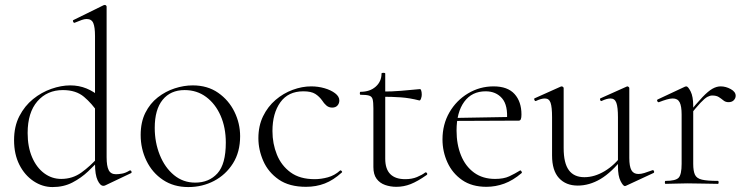

<svg xmlns="http://www.w3.org/2000/svg" viewBox="-20 -745 3031 778"><path d="M193 13Q152 13 116 -11Q80 -35 58.5 -77.5Q37 -120 37 -177Q37 -233 58.5 -274.5Q80 -316 114 -343.5Q148 -371 188 -385Q228 -399 265 -399Q300 -399 330.5 -386.5Q361 -374 387 -351L378 -287Q353 -325 320.5 -352.5Q288 -380 235 -380Q171 -380 131.5 -334.5Q92 -289 92 -206Q92 -150 110 -108Q128 -66 159 -43Q190 -20 228 -20Q274 -20 310 -46Q346 -72 378 -108L386 -101Q365 -77 337 -50.5Q309 -24 273.5 -5.5Q238 13 193 13ZM412 -718V-108Q412 -72 420.5 -55.5Q429 -39 450 -39Q460 -39 474.5 -41.5Q489 -44 505 -54Q510 -56 512.5 -50.5Q515 -45 510 -43L407 6Q403 8 399 8Q386 8 375.5 -14.5Q365 -37 365 -81V-599Q365 -635 358 -651.5Q351 -668 331 -668Q322 -668 311 -664Q300 -660 283 -653Q279 -651 276.5 -657Q274 -663 278 -664L400 -724Q402 -725 405 -725Q407 -725 409.5 -723Q412 -721 412 -718Z M743 13Q684 13 640.5 -16Q597 -45 573.5 -93.5Q550 -142 550 -198Q550 -250 569 -288Q588 -326 619.5 -350.5Q651 -375 688 -387Q725 -399 761 -399Q821 -399 864 -369Q907 -339 930 -292Q953 -245 953 -193Q953 -129 924 -83Q895 -37 847.5 -12Q800 13 743 13ZM771 -5Q827 -5 861 -42.5Q895 -80 895 -167Q895 -228 874 -276Q853 -324 815.5 -352Q778 -380 728 -380Q671 -380 639 -340.5Q607 -301 607 -227Q607 -168 627.5 -117Q648 -66 685 -35.5Q722 -5 771 -5Z M1220 12Q1152 12 1109.5 -17.5Q1067 -47 1047 -92.5Q1027 -138 1027 -185Q1027 -235 1046 -274Q1065 -313 1096.5 -340Q1128 -367 1166 -381Q1204 -395 1241 -395Q1269 -395 1295 -387.5Q1321 -380 1338 -367Q1355 -354 1355 -338Q1355 -326 1347.5 -317.5Q1340 -309 1326 -309Q1312 -309 1302 -318Q1292 -327 1286 -337Q1274 -354 1257.5 -364.5Q1241 -375 1209 -375Q1148 -375 1116 -330.5Q1084 -286 1084 -214Q1084 -163 1102 -118.5Q1120 -74 1157.5 -46.5Q1195 -19 1255 -19Q1281 -19 1308.5 -26.5Q1336 -34 1358 -54Q1361 -56 1364.5 -52Q1368 -48 1365 -46Q1331 -15 1296 -1.5Q1261 12 1220 12Z M1586 12Q1562 12 1540.5 4.5Q1519 -3 1506 -20.5Q1493 -38 1493 -68V-306Q1493 -331 1490 -342.5Q1487 -354 1476 -357.5Q1465 -361 1441 -361Q1438 -361 1438 -367Q1438 -373 1441 -373Q1479 -373 1502.5 -394Q1526 -415 1526 -447Q1526 -450 1533.5 -450Q1541 -450 1541 -447V-102Q1541 -60 1561.5 -39.5Q1582 -19 1622 -19Q1649 -19 1669.5 -27.5Q1690 -36 1703 -46Q1707 -48 1710 -43.5Q1713 -39 1709 -36Q1672 -10 1644 1Q1616 12 1586 12ZM1679 -338Q1640 -348 1604.5 -350.5Q1569 -353 1529 -353V-374Q1568 -374 1604.5 -377Q1641 -380 1682 -384Q1685 -384 1687 -377.5Q1689 -371 1689 -361Q1689 -354 1686 -345.5Q1683 -337 1679 -338Z M1951 12Q1892 12 1852.5 -15.5Q1813 -43 1793 -87Q1773 -131 1773 -180Q1773 -241 1801 -289.5Q1829 -338 1876.5 -366.5Q1924 -395 1980 -395Q2037 -395 2065 -364Q2093 -333 2093 -281Q2093 -268 2090.5 -262Q2088 -256 2081 -256H2034Q2039 -318 2014.5 -346.5Q1990 -375 1948 -375Q1892 -375 1861 -332.5Q1830 -290 1830 -216Q1830 -160 1848 -115.5Q1866 -71 1901 -45.5Q1936 -20 1986 -20Q2021 -20 2043.5 -30.5Q2066 -41 2087 -54Q2089 -56 2092.5 -51.5Q2096 -47 2094 -44Q2059 -14 2023.5 -1Q1988 12 1951 12ZM1817 -255 1816 -267 2044 -271V-256Z M2321 7Q2273 7 2245 -23.5Q2217 -54 2217 -115V-270Q2217 -311 2211 -328.5Q2205 -346 2188 -346Q2173 -346 2152 -336Q2148 -334 2145.5 -340Q2143 -346 2147 -347L2252 -394Q2254 -395 2256 -395Q2258 -395 2261 -393Q2264 -391 2264 -388V-145Q2264 -84 2285 -55.5Q2306 -27 2348 -27Q2389 -27 2430 -51.5Q2471 -76 2502 -119L2507 -108Q2458 -46 2413 -19.5Q2368 7 2321 7ZM2530 -388V-105Q2530 -71 2538.5 -55.5Q2547 -40 2567 -40Q2578 -40 2591 -44Q2604 -48 2623 -55Q2628 -57 2630 -51.5Q2632 -46 2628 -44L2516 8Q2514 9 2512 9Q2505 9 2494.5 -11.5Q2484 -32 2484 -71V-270Q2484 -311 2477.5 -328.5Q2471 -346 2454 -346Q2439 -346 2418 -336Q2414 -334 2412 -340Q2410 -346 2414 -347L2519 -394Q2521 -395 2522 -395Q2524 -395 2527 -393Q2530 -391 2530 -388Z M2770 -271 2766 -281Q2803 -327 2826.5 -351.5Q2850 -376 2867 -385.5Q2884 -395 2900 -395Q2921 -395 2941 -384Q2961 -373 2961 -357Q2961 -347 2953.5 -339Q2946 -331 2932 -331Q2920 -331 2911.5 -338Q2903 -345 2893 -351.5Q2883 -358 2866 -358Q2857 -358 2846.5 -352.5Q2836 -347 2818.5 -328.5Q2801 -310 2770 -271ZM2677 0Q2674 0 2674 -6Q2674 -12 2677 -12Q2718 -12 2730 -25Q2742 -38 2742 -81V-281Q2742 -315 2734 -330.5Q2726 -346 2706 -346Q2696 -346 2682 -342Q2668 -338 2650 -331Q2646 -330 2643.5 -335Q2641 -340 2645 -342L2756 -394Q2758 -395 2761 -395Q2768 -395 2778.5 -374.5Q2789 -354 2789 -315V-81Q2789 -52 2796 -37Q2803 -22 2824.5 -17Q2846 -12 2889 -12Q2892 -12 2892 -6Q2892 0 2889 0Q2865 0 2833 -1Q2801 -2 2766 -2Q2741 -2 2717.5 -1Q2694 0 2677 0Z"/></svg>

Font: Cormorant Infant Light Light
Style: Regular
Weight: 300
Version: Version 4.001